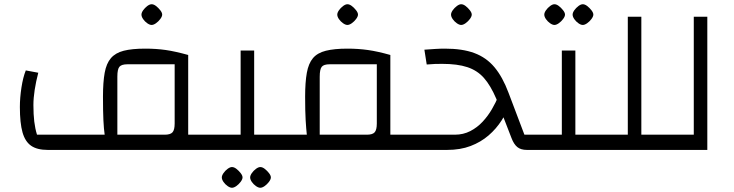

<svg xmlns="http://www.w3.org/2000/svg" viewBox="-20 -709 3471 908"><path d="M870 0V-72H976V0ZM206 0Q156 0 127.5 -19.5Q99 -39 86.5 -83Q74 -127 74 -203Q74 -247 81.5 -295.5Q89 -344 102 -376L161 -365Q150 -323 144 -284Q138 -245 138 -212Q138 -168 142 -134.5Q146 -101 155 -72H475Q471 -99 469 -140.5Q467 -182 467 -252Q467 -320 475 -364.5Q483 -409 504.5 -434Q526 -459 565 -469Q604 -479 667 -479Q719 -479 764 -472.5Q809 -466 870 -449V0ZM535 -72H759Q786 -72 796 -83.5Q806 -95 806 -125V-405H583Q555 -405 545 -393.5Q535 -382 535 -347ZM976 0V-72Q989 -72 992.5 -62.5Q996 -53 996 -36Q996 -20 992.5 -10Q989 0 976 0ZM697 -591Q688 -591 676.5 -599Q665 -607 657 -618.5Q649 -630 649 -640Q649 -649 657 -660.5Q665 -672 676.5 -680.5Q688 -689 697 -689Q707 -689 718 -680.5Q729 -672 738 -660.5Q747 -649 747 -640Q747 -631 738 -619Q729 -607 717.5 -599Q706 -591 697 -591Z M1182 0V-72H1288V0ZM976 0V-72H1156L1118 -34V-470H1182V0ZM976 0Q963 0 959.5 -10Q956 -20 956 -36Q956 -53 959.5 -62.5Q963 -72 976 -72ZM1288 0V-72Q1301 -72 1304.5 -62.5Q1308 -53 1308 -36Q1308 -20 1304.5 -10Q1301 0 1288 0ZM1077 179Q1068 179 1056.5 171Q1045 163 1037 151.5Q1029 140 1029 130Q1029 121 1037 109.5Q1045 98 1056.5 89.5Q1068 81 1077 81Q1087 81 1098 89.5Q1109 98 1118 109.5Q1127 121 1127 130Q1127 139 1118 151Q1109 163 1097.5 171Q1086 179 1077 179ZM1211 179Q1202 179 1190.5 171Q1179 163 1171 151.5Q1163 140 1163 130Q1163 121 1171 109.5Q1179 98 1190.5 89.5Q1202 81 1211 81Q1221 81 1232 89.5Q1243 98 1252 109.5Q1261 121 1261 130Q1261 139 1252 151Q1243 163 1231.5 171Q1220 179 1211 179Z M1826 0V-72H1933V0ZM1288 0V-72H1431Q1428 -99 1425.5 -140.5Q1423 -182 1423 -252Q1423 -320 1431 -364.5Q1439 -409 1460 -434Q1481 -459 1521 -469Q1561 -479 1623 -479Q1674 -479 1720 -472.5Q1766 -466 1826 -449V0ZM1492 -72H1715Q1742 -72 1752 -83.5Q1762 -95 1762 -125V-405H1539Q1511 -405 1501.5 -393Q1492 -381 1492 -346ZM1288 0Q1275 0 1271.5 -10Q1268 -20 1268 -36Q1268 -53 1271.5 -62.5Q1275 -72 1288 -72ZM1933 0V-72Q1945 -72 1949 -62.5Q1953 -53 1953 -36Q1953 -20 1949 -10Q1945 0 1933 0ZM1623 -591Q1614 -591 1602.5 -599Q1591 -607 1583 -618.5Q1575 -630 1575 -640Q1575 -649 1583 -660.5Q1591 -672 1602.5 -680.5Q1614 -689 1623 -689Q1633 -689 1644 -680.5Q1655 -672 1664 -660.5Q1673 -649 1673 -640Q1673 -631 1664 -619Q1655 -607 1643.5 -599Q1632 -591 1623 -591Z M2472 0Q2443 0 2426.5 -13.5Q2410 -27 2399 -56L2327 -242Q2300 -305 2268.5 -340.5Q2237 -376 2190 -391.5Q2143 -407 2071 -407Q2054 -407 2036.5 -406.5Q2019 -406 1998 -404L1987 -474Q2014 -476 2038 -477.5Q2062 -479 2084 -479Q2167 -479 2223.5 -458Q2280 -437 2318.5 -391Q2357 -345 2385 -270L2460 -72H2495V0ZM1933 0V-72H2131Q2171 -72 2204 -89Q2237 -106 2262.5 -133.5Q2288 -161 2306.5 -193Q2325 -225 2337 -254L2396 -226Q2378 -180 2352.5 -140Q2327 -100 2290.5 -68.5Q2254 -37 2205.5 -18.5Q2157 0 2094 0ZM2495 0V-72Q2508 -72 2511.5 -62.5Q2515 -53 2515 -36Q2515 -20 2511.5 -10Q2508 0 2495 0ZM1933 0Q1920 0 1916.5 -10Q1913 -20 1913 -36Q1913 -53 1916.5 -62.5Q1920 -72 1933 -72ZM2161 -591Q2152 -591 2140.5 -599Q2129 -607 2121 -618.5Q2113 -630 2113 -640Q2113 -649 2121 -660.5Q2129 -672 2140.5 -680.5Q2152 -689 2161 -689Q2171 -689 2182 -680.5Q2193 -672 2202 -660.5Q2211 -649 2211 -640Q2211 -631 2202 -619Q2193 -607 2181.5 -599Q2170 -591 2161 -591Z M2701 0V-72H2807V0ZM2495 0V-72H2675L2637 -34V-470H2701V0ZM2495 0Q2482 0 2478.5 -10Q2475 -20 2475 -36Q2475 -53 2478.5 -62.5Q2482 -72 2495 -72ZM2807 0V-72Q2820 -72 2823.5 -62.5Q2827 -53 2827 -36Q2827 -20 2823.5 -10Q2820 0 2807 0ZM2602 -591Q2593 -591 2581.5 -599Q2570 -607 2562 -618.5Q2554 -630 2554 -640Q2554 -649 2562 -660.5Q2570 -672 2581.5 -680.5Q2593 -689 2602 -689Q2612 -689 2623 -680.5Q2634 -672 2643 -660.5Q2652 -649 2652 -640Q2652 -631 2643 -619Q2634 -607 2622.5 -599Q2611 -591 2602 -591ZM2736 -591Q2727 -591 2715.5 -599Q2704 -607 2696 -618.5Q2688 -630 2688 -640Q2688 -649 2696 -660.5Q2704 -672 2715.5 -680.5Q2727 -689 2736 -689Q2746 -689 2757 -680.5Q2768 -672 2777 -660.5Q2786 -649 2786 -640Q2786 -631 2777 -619Q2768 -607 2756.5 -599Q2745 -591 2736 -591Z M3013 0V-72H3119V0ZM2807 0V-72H2949V-630H3013V0ZM2807 0Q2794 0 2790.5 -10Q2787 -20 2787 -36Q2787 -53 2790.5 -62.5Q2794 -72 2807 -72ZM3119 0V-72Q3132 -72 3135.5 -62.5Q3139 -53 3139 -36Q3139 -20 3135.5 -10Q3132 0 3119 0Z M3119 0V-72H3261V-630H3325V0ZM3119 0Q3106 0 3102.5 -10Q3099 -20 3099 -36Q3099 -53 3102.5 -62.5Q3106 -72 3119 -72Z"/></svg>

Font: Changa ExtraLight Light
Style: Regular
Weight: 300
Version: Version 3.002; ttfautohint (v1.8.2)